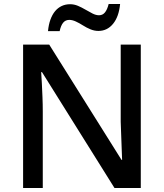

<svg xmlns="http://www.w3.org/2000/svg" viewBox="-20 -936 816 956"><path d="M681 0H550L189 -577H185Q187 -551 188.5 -519Q190 -487 191.5 -452Q193 -417 193 -380V0H95V-714H225L585 -140H588Q587 -161 586 -193Q585 -225 583.5 -261.5Q582 -298 581 -330V-714H681ZM578 -916Q572 -853 543 -817.5Q514 -782 470 -782Q450 -782 430.5 -790Q411 -798 393 -809.5Q375 -821 357.5 -829Q340 -837 325 -837Q306 -837 294.5 -823Q283 -809 277 -781H219Q222 -813 231 -838Q240 -863 254 -880Q268 -897 287 -906Q306 -915 329 -915Q349 -915 368 -907Q387 -899 405.5 -888Q424 -877 441 -868.5Q458 -860 473 -860Q491 -860 502.5 -874Q514 -888 521 -916Z"/></svg>

Font: Noto Sans Thai Medium
Style: Regular
Weight: 500
Designer: Monotype Design Team
Foundry: Monotype Imaging Inc.
Version: Version 2.001